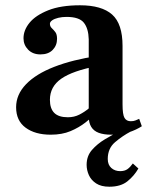

<svg xmlns="http://www.w3.org/2000/svg" viewBox="-20 -499 560 727"><path d="M401 11Q373 11 354 4Q335 -3 325.5 -18.5Q316 -34 316 -58V-350Q315 -391 297.5 -413Q280 -435 232 -435Q215 -435 200.5 -431.5Q186 -428 177.5 -422Q169 -416 169 -409Q169 -399 176 -392.5Q183 -386 189.5 -377.5Q196 -369 196 -352Q196 -327 179.5 -310Q163 -293 133 -293Q104 -293 86.5 -311Q69 -329 69 -354Q69 -385 92 -413Q115 -441 162.5 -460Q210 -479 283 -479Q365 -479 404.5 -444Q444 -409 444 -325V-104Q444 -65 451.5 -52.5Q459 -40 475 -40Q486 -40 493 -43Q500 -46 507 -49L517 -21Q497 -8 469.5 1.5Q442 11 401 11ZM172 11Q113 11 77 -15.5Q41 -42 41 -93Q41 -141 78.5 -180Q116 -219 185.5 -246Q255 -273 349 -287V-249Q255 -231 212 -201Q169 -171 169 -121Q169 -88 185.5 -71.5Q202 -55 237 -55Q261 -55 280.5 -65Q300 -75 315.5 -88Q331 -101 342 -111L348 -74Q329 -55 304 -35.5Q279 -16 247 -2.5Q215 11 172 11ZM394 208Q363 208 344 195.5Q325 183 316.5 164Q308 145 308 125Q308 92 328 69Q348 46 377 28.5Q406 11 432 -1H475Q443 16 415.5 39.5Q388 63 388 103Q388 125 401.5 137Q415 149 435 149Q452 149 462.5 141.5Q473 134 483 120L504 139Q488 167 462.5 187.5Q437 208 394 208Z"/></svg>

Font: Frank Ruhl Libre SemiBold
Style: Regular
Weight: 600
Designer: Yanek Iontef
Foundry: Fontef
Version: Version 6.003;gftools[0.9.30]